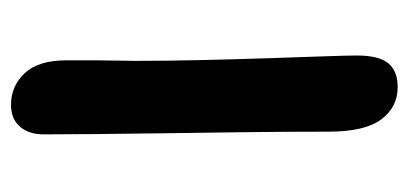

<svg xmlns="http://www.w3.org/2000/svg" viewBox="-222 -528 761 358"><g transform="rotate(90 159.0 -348.5)"><path d="M175 12Q140 12 116 -13.5Q92 -39 92 -91Q92 -97 92 -112.5Q92 -128 92 -148Q92 -168 92.5 -187Q93 -206 93 -219Q93 -278 91.5 -343.5Q90 -409 88 -468.5Q86 -528 84.5 -572Q83 -616 83 -633Q83 -674 97.5 -691.5Q112 -709 142 -709Q179 -709 202 -678.5Q225 -648 225 -580Q225 -500 226 -421.5Q227 -343 228 -272.5Q229 -202 229.5 -144.5Q230 -87 230 -49Q230 -21 215.5 -4.5Q201 12 175 12Z"/></g></svg>

Font: Shantell Sans SemiBold
Style: Regular
Weight: 600
Designer: Stephen Nixon, Anya Danilova, Shantell Martin
Foundry: Arrow Type
Version: Version 1.011;[c5ecc13dd]